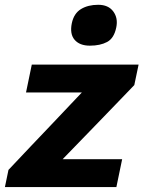

<svg xmlns="http://www.w3.org/2000/svg" viewBox="-41 -762 584 782"><path d="M-21 0 -6.5 -70Q39.5 -119 83.2 -165Q127 -211 166 -252L292.5 -385.5H65L88.5 -499H523.5L506 -415.5Q474 -382 428.5 -335Q383 -288 341.5 -245L214 -113.5H456.5L433 0ZM325 -576Q283.5 -576 263 -599.8Q242.5 -623.5 251.5 -667.5Q260 -707.5 288.8 -725Q317.5 -742.5 359 -742.5Q400.5 -742.5 420.5 -715.2Q440.5 -688 432.5 -650Q423.5 -606 395.2 -591Q367 -576 325 -576Z"/></svg>

Font: Commissioner
Style: Bold Italic
Weight: 700
Italic angle: -12°
Designer: Kostas Bartsokas
Foundry: Kostas Bartsokas
Version: Version 1.000; ttfautohint (v1.8.3)